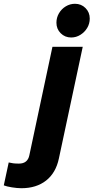

<svg xmlns="http://www.w3.org/2000/svg" viewBox="-172 -776 494 1014"><path d="M204 -578Q171 -578 148.5 -600.5Q126 -623 126 -656Q126 -683 139.5 -706Q153 -729 175.5 -742.5Q198 -756 224 -756Q257 -756 279.5 -733.5Q302 -711 302 -678Q302 -651 288.5 -628.5Q275 -606 252.5 -592Q230 -578 204 -578ZM-59 218Q-81 218 -109 213.5Q-137 209 -152 203L-126 82Q-114 85 -102 86.5Q-90 88 -72 88Q-26 88 -17 44L105 -529H265L139 61Q123 137 71.5 177.5Q20 218 -59 218Z"/></svg>

Font: Red Hat Display Black
Style: Italic
Weight: 900
Italic angle: -12°
Designer: Pentagram, MCKL
Foundry: Pentagram, MCKL
Version: Version 1.023; ttfautohint (v1.8.3)